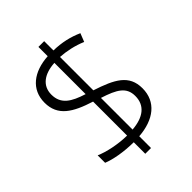

<svg xmlns="http://www.w3.org/2000/svg" viewBox="-234 -870 1038 1038"><g transform="rotate(-45 285.5 -350.5)"><path d="M253 -30V58H297V-32C416 -41 493 -100 493 -203C493 -306 419 -343 297 -383V-638C345 -635 398 -624 447 -603L466 -651C415 -674 359 -687 297 -688V-759H253V-688C141 -681 63 -624 63 -522C63 -421 136 -378 253 -341V-81C183 -82 110 -98 65 -118V-61C107 -44 174 -31 253 -30ZM253 -637V-398C171 -424 120 -454 120 -527C120 -595 172 -632 253 -637ZM297 -83V-325C391 -295 436 -268 436 -201C436 -128 384 -90 297 -83Z"/></g></svg>

Font: Noto Sans Kannada Light
Style: Regular
Weight: 300
Designer: Jelle Bosma - Monotype Design Team
Foundry: Monotype Imaging Inc.
Version: Version 2.005